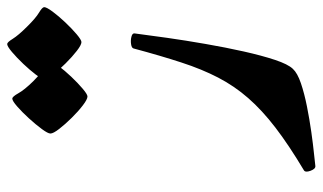

<svg xmlns="http://www.w3.org/2000/svg" viewBox="-200 -685 889 529"><g transform="rotate(-90 244.5 -420.5)"><path d="M375.5 -497.1Q377 -502.4 387.5 -503.9Q397.9 -505.4 407.7 -502.9Q417.5 -500.5 417 -494.6Q412.1 -456.1 404.8 -404.8Q397.5 -353.5 387.9 -298.6Q378.4 -243.7 367.2 -193.6Q356 -143.6 344 -107.4Q332 -71.3 319.3 -58.1Q307.6 -45.4 279.5 -35.9Q251.5 -26.4 215.8 -19.3Q180.2 -12.2 145.5 -7.3Q110.8 -2.4 85 0.2Q59.1 2.9 51.3 3.9Q43.5 4.4 38.3 -9.8Q33.2 -23.9 40 -27.8Q109.4 -69.3 157.5 -106.2Q205.6 -143.1 238.8 -181.2Q272 -219.2 295.2 -263.9Q318.4 -308.6 336.9 -365.5Q355.5 -422.4 375.5 -497.1ZM339.4 -726.1Q339.4 -719.7 327.1 -703.4Q314.9 -687 297.6 -668.7Q280.3 -650.4 264.6 -637.2Q249 -624 243.2 -624Q235.4 -624 218.8 -636.7Q202.1 -649.4 184.3 -667.5Q166.5 -685.5 153.8 -701.9Q141.1 -718.3 141.1 -726.1Q141.1 -732.9 153.3 -749.5Q165.5 -766.1 182.9 -785.2Q200.2 -804.2 215.6 -817.6Q231 -831.1 237.3 -831.1Q242.7 -831.1 252 -814.5Q261.2 -797.9 285.2 -773.4Q309.1 -750 324.2 -740.7Q339.4 -731.4 339.4 -726.1ZM489.3 -743.2Q489.3 -736.8 477.1 -720.2Q464.8 -703.6 447.5 -685.3Q430.2 -667 414.6 -653.8Q398.9 -640.6 393.1 -640.6Q385.3 -640.6 368.9 -653.3Q352.5 -666 334.5 -684.1Q316.4 -702.1 303.7 -718.8Q291 -735.4 291 -743.2Q291 -750 303.5 -766.4Q315.9 -782.7 333 -800.8Q350.1 -818.8 365.7 -832Q381.3 -845.2 387.7 -845.2Q392.6 -845.2 402.1 -829.8Q411.6 -814.5 435.5 -790.5Q459 -766.6 474.1 -757.6Q489.3 -748.5 489.3 -743.2Z"/></g></svg>

Font: Awami Nastaliq
Style: Bold
Weight: 700
Designer: Peter Martin, SIL International
Foundry: SIL International
Version: Version 3.100